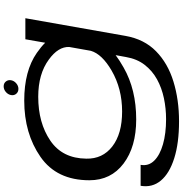

<svg xmlns="http://www.w3.org/2000/svg" viewBox="4 -744 974 1022"><g transform="rotate(-90 491.0 -233.0)"><path d="M356 233Q240.5 233 159.8 207.5Q79 182 40.8 136.2Q2.5 90.5 13 28.5H124.5Q117 70.5 146.8 100.8Q176.5 131 234 147.5Q291.5 164 368 164Q424.5 164 479.2 152.5Q534 141 579.8 115.8Q625.5 90.5 657 49.8Q688.5 9 698.5 -49.5L708.5 -104.5Q681.5 -84 642.5 -62Q525.5 5 366.5 5Q220.5 5 131.5 -62.2Q42.5 -129.5 42.5 -244Q42.5 -418 167 -504.5Q291.5 -591 466.5 -591Q624.5 -591 720.5 -524Q753.5 -501 774.5 -479.5L793 -585H905L811 -52.5Q793.5 47.5 729.2 110.5Q665 173.5 568 203.2Q471 233 356 233ZM752 -352Q754 -410 685 -460Q608.5 -516.5 487 -516.5Q348 -516.5 253.5 -452.2Q159 -388 157.5 -261Q155.5 -174 222.8 -122Q290 -70 408.5 -70Q530 -70 626.5 -126Q714 -177 731.5 -236.5ZM529 -622Q512.5 -622 502.8 -633.5Q493 -645 496 -661.5Q499 -677.5 512.5 -689Q526 -700.5 542.5 -700.5Q558.5 -700.5 568 -689Q577.5 -677.5 575 -661.5Q572 -645 558.5 -633.5Q545 -622 529 -622Z"/></g></svg>

Font: Anybody UltraExpanded Regular
Style: Italic
Weight: 400
Width: 9
Italic angle: -10°
Designer: Tyler Finck
Foundry: Etcetera Type Company
Version: Version 1.010; ttfautohint (v1.8.3) -l 8 -r 50 -G 200 -x 14 